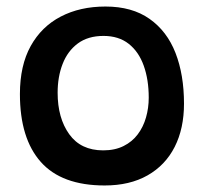

<svg xmlns="http://www.w3.org/2000/svg" viewBox="-20 -554 626 588"><path d="M300.5 14Q169 14 105 -58Q41 -130 41 -266Q41 -353.5 74 -413Q107 -472.5 166 -503.2Q225 -534 303 -534Q384.5 -534 438 -496.2Q491.5 -458.5 517.5 -391.8Q543.5 -325 543.5 -236.5Q543.5 -160.5 515 -104.2Q486.5 -48 432 -17Q377.5 14 300.5 14ZM296 -93.5Q332 -93.5 358.5 -106.8Q385 -120 402 -142.8Q419 -165.5 427.2 -194.5Q435.5 -223.5 435.5 -255Q435.5 -310 420.2 -352.8Q405 -395.5 374.2 -419.8Q343.5 -444 297 -444Q249.5 -444 218.2 -420.8Q187 -397.5 171.8 -358.2Q156.5 -319 156.5 -270Q156.5 -192.5 192 -143Q227.5 -93.5 296 -93.5Z"/></svg>

Font: Grandstander Thin Medium
Style: Regular
Weight: 500
Version: Version 1.200